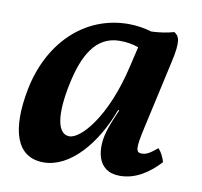

<svg xmlns="http://www.w3.org/2000/svg" viewBox="-61 -531 636 605"><g transform="rotate(10 257.5 -229.0)"><path d="M464 -98C442 -79 429 -72 415 -72C395 -72 394 -86 410 -157L458 -373C474 -443 466 -457 450 -467C430 -461 404 -457 378 -456C359 -462 331 -467 305 -467C159 -467 56 -357 27 -210C1 -77 27 9 115 9C200 9 277 -82 318 -194H322C312 -171 298 -139 293 -119C278 -68 282 9 359 9C408 9 450 -18 486 -57C482 -72 474 -88 464 -98ZM181 -86C143 -86 131 -145 154 -252C173 -340 208 -410 286 -410C306 -410 328 -407 346 -400L331 -336C293 -170 218 -86 181 -86Z"/></g></svg>

Font: Vollkorn Semibold
Style: Italic
Weight: 600
Italic angle: -11°
Designer: Friedrich Althausen
Foundry: Friedrich Althausen
Version: Version 4.015;PS 004.015;hotconv 1.0.88;makeotf.lib2.5.64775